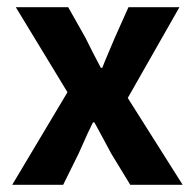

<svg xmlns="http://www.w3.org/2000/svg" viewBox="-20 -515 543 535"><path d="M14 0 168 -258 24 -495H170L218 -410Q236 -373 261 -326H265Q271 -342 283.5 -371Q296 -400 300 -410L338 -495H480L336 -242L489 0H343L290 -87Q284 -98 268 -128Q252 -158 243 -174H239Q229 -155 199 -87L156 0Z"/></svg>

Font: Assistant
Style: Bold
Weight: 700
Designer: Hebrew By Ben Nathan, Latin by Paul Hunt
Version: Version 2.001;PS 002.001;hotconv 1.0.88;makeotf.lib2.5.64775